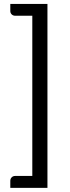

<svg xmlns="http://www.w3.org/2000/svg" viewBox="-20 -786 346 951"><path d="M215 144.5H31V109.5Q31 99.5 37.8 92.5Q44.5 85.5 55.5 85.5H140V-708H55.5Q44.5 -708 37.8 -714.8Q31 -721.5 31 -731.5V-766.5H215Z"/></svg>

Font: Lato 2
Style: Regular
Weight: 400
Designer: Lukasz Dziedzic with Adam Twardoch and Botio Nikoltchev
Foundry: tyPoland Lukasz Dziedzic
Version: Version 2.015; 2015-08-06; http://www.latofonts.com/